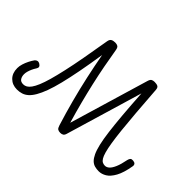

<svg xmlns="http://www.w3.org/2000/svg" viewBox="-155 -1437 1894 1894"><g transform="rotate(45 792.5 -490.0)"><path d="M195 17Q130 17 89 -24Q48 -65 48 -135Q48 -163 57.5 -194Q67 -225 82 -255Q97 -285 114 -309Q125 -323 140 -326Q155 -329 170 -320Q188 -309 191.5 -296Q195 -283 184 -267Q169 -244 159 -221.5Q149 -199 143.5 -178.5Q138 -158 138 -140Q138 -108 152.5 -85.5Q167 -63 203 -63Q224 -63 243 -74Q262 -85 280.5 -110.5Q299 -136 318 -181Q337 -226 356 -293Q375 -360 396 -453.5Q417 -547 439.5 -670Q462 -793 488 -950Q493 -978 510 -987.5Q527 -997 554 -997Q577 -997 591 -988Q605 -979 610 -950Q626 -852 645 -752Q664 -652 687.5 -549Q711 -446 738.5 -340Q766 -234 799 -123L1046 -952Q1054 -980 1067.5 -988.5Q1081 -997 1103 -997Q1132 -997 1148.5 -988.5Q1165 -980 1167 -950Q1179 -780 1189.5 -651Q1200 -522 1210 -428Q1220 -334 1230.5 -269Q1241 -204 1252.5 -163.5Q1264 -123 1277 -102Q1290 -81 1305.5 -73Q1321 -65 1340 -65Q1364 -65 1385 -84Q1406 -103 1424.5 -146Q1443 -189 1457 -261Q1462 -282 1471.5 -291Q1481 -300 1502 -298Q1523 -296 1532.5 -285Q1542 -274 1538 -253Q1520 -149 1487.5 -90Q1455 -31 1415.5 -7Q1376 17 1336 17Q1304 17 1278 9.5Q1252 2 1231 -18.5Q1210 -39 1192 -77Q1174 -115 1159.5 -176.5Q1145 -238 1133.5 -328Q1122 -418 1111.5 -541Q1101 -664 1091 -825L854 -29Q847 -1 833.5 8Q820 17 800 17Q777 17 764 8.5Q751 0 742 -29Q701 -160 666 -291.5Q631 -423 602 -555Q573 -687 549 -819Q526 -669 503.5 -551.5Q481 -434 459 -345.5Q437 -257 414 -195Q391 -133 366.5 -91Q342 -49 315.5 -25.5Q289 -2 259 7.5Q229 17 195 17Z"/></g></svg>

Font: Playwrite PL
Style: Regular
Weight: 400
Designer: Veronika Burian, José Scaglione
Foundry: TypeTogether
Version: Version 1.002